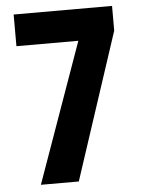

<svg xmlns="http://www.w3.org/2000/svg" viewBox="-52 -755 585 797"><g transform="rotate(-5 240.5 -357.0)"><path d="M86 0 293 -582H35V-714H445V-611L244 0Z"/></g></svg>

Font: Noto Sans Arabic ExtCond ExtBd
Style: Regular
Weight: 800
Width: 2
Designer: Monotype Design Team, Nadine Chahine, Nizar Qandah and Khaled Hosny
Foundry: Monotype Imaging Inc.
Version: Version 2.012; ttfautohint (v1.8.4.7-5d5b)